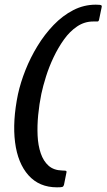

<svg xmlns="http://www.w3.org/2000/svg" viewBox="-20 -721 456 822"><path d="M254 70Q252 77 248 79Q244 81 224 81Q148 81 102 29.5Q56 -22 44.5 -112Q33 -202 57 -318Q68 -368 89 -421Q110 -474 140.5 -524Q171 -574 209.5 -614Q248 -654 293.5 -677.5Q339 -701 390 -701Q411 -701 414 -698Q417 -695 415 -689L404 -636Q402 -629 397.5 -629Q393 -629 379 -629Q342 -629 310.5 -608Q279 -587 254 -552Q229 -517 209.5 -476Q190 -435 177 -393.5Q164 -352 157 -319Q148 -275 143.5 -229Q139 -183 141 -140.5Q143 -98 154.5 -64.5Q166 -31 188 -11.5Q210 8 246 9Q262 9 264 11.5Q266 14 264 20Z"/></svg>

Font: Glory SemiBold
Style: Italic
Weight: 600
Italic angle: -12°
Designer: Robert Leuschke
Foundry: Robert Leuschke
Version: Version 1.011